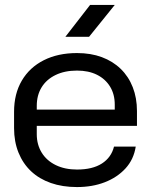

<svg xmlns="http://www.w3.org/2000/svg" viewBox="-20 -749 611 778"><path d="M292 9Q233 9 186 -7.5Q139 -24 106 -55Q73 -86 55 -130.5Q37 -175 37 -230V-296Q37 -369 68.5 -422.5Q100 -476 157.5 -505Q215 -534 292 -534Q348 -534 392.5 -517.5Q437 -501 469 -470Q501 -439 518 -395.5Q535 -352 535 -299V-239H115V-305H458L445 -287V-325Q445 -367 426 -398Q407 -429 373 -446Q339 -463 292 -463Q242 -463 205 -445Q168 -427 148.5 -395Q129 -363 129 -320V-205Q129 -163 149 -130.5Q169 -98 206 -80Q243 -62 292 -62Q355 -62 393 -86.5Q431 -111 442 -155H530Q522 -103 488.5 -66.5Q455 -30 404.5 -10.5Q354 9 292 9ZM245 -600 345 -729H445L341 -600Z"/></svg>

Font: Hubot Sans
Style: Regular
Weight: 400
Designer: Deni Anggara
Foundry: GitHub, Inc., Subsidiary of Microsoft Corporation
Version: Version 2.000